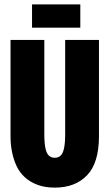

<svg xmlns="http://www.w3.org/2000/svg" viewBox="-20 -842 499 875"><path d="M230 13Q185 13 151.5 0.5Q118 -12 94 -33.5Q70 -55 56 -84.5Q42 -114 35 -148.5Q28 -183 28 -221V-660H182V-230Q182 -191 187 -167Q192 -143 202.5 -133Q213 -123 229 -123Q246 -123 256.5 -133Q267 -143 272 -167Q277 -191 277 -230V-660H431V-221Q431 -100 377 -43.5Q323 13 230 13ZM126 -716V-822H346V-716Z"/></svg>

Font: Bricolage Grotesque 72pt Condensed ExtraBold
Style: Regular
Weight: 800
Width: 3
Designer: Mathieu Triay
Foundry: Atelier Triay
Version: Version 1.001;gftools[0.9.33.dev8+g029e19f]